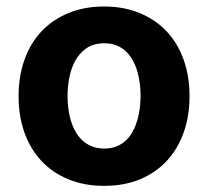

<svg xmlns="http://www.w3.org/2000/svg" viewBox="-20 -573 654 603"><path d="M306.8 -552.6Q368.6 -552.6 418.3 -532.1Q468 -511.7 503 -474.8Q538 -437.9 556.6 -385.8Q575.3 -333.8 575.3 -270.6Q575.3 -209.9 557.4 -158.4Q539.4 -106.9 505.1 -69.2Q470.9 -31.6 421 -10.5Q371.1 10.7 306.8 10.7Q244.7 10.7 195 -9.8Q145.2 -30.2 110.4 -67.3Q75.6 -104.4 57 -156.2Q38.4 -208.1 38.4 -270.6Q38.4 -333.8 57 -385.8Q75.6 -437.9 110.6 -474.8Q145.6 -511.7 195.3 -532.1Q245 -552.6 306.8 -552.6ZM192.1 -271.7Q192.1 -253.2 194.4 -233.7Q196.7 -214.1 202.1 -195.8Q207.4 -177.6 216.3 -161.2Q225.1 -144.9 237.9 -132.8Q250.7 -120.7 267.9 -113.6Q285.2 -106.5 307.5 -106.5Q329.9 -106.5 346.9 -113.6Q364 -120.7 376.6 -133Q389.2 -145.2 397.7 -161.6Q406.2 -177.9 411.6 -196.4Q416.9 -214.8 419.2 -234.2Q421.5 -253.6 421.5 -271.7Q421.5 -290.1 419.2 -309.5Q416.9 -328.8 411.8 -347.1Q406.6 -365.4 397.9 -381.7Q389.2 -398.1 376.6 -410.5Q364 -422.9 346.9 -430Q329.9 -437.1 307.5 -437.1Q274.1 -437.1 251.8 -421.7Q229.4 -406.2 216.3 -382.1Q203.1 -358 197.6 -328.7Q192.1 -299.4 192.1 -271.7Z"/></svg>

Font: Inter P
Style: Bold
Weight: 700
Designer: Rasmus Andersson
Foundry: rsms
Version: Version 3.018;git-588b23468